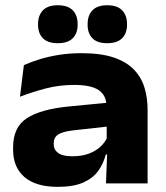

<svg xmlns="http://www.w3.org/2000/svg" viewBox="-20 -706 638 739"><path d="M387.9 0 393 -128.9 390.7 -143.9V-274.7L389.8 -297Q389.8 -338.4 360.5 -358.7Q331.1 -379.1 265.7 -379.1Q206.9 -379.1 155.3 -365.3Q103.6 -351.6 56.9 -333.8L71.9 -455.3Q99.1 -467.4 133 -478Q167 -488.5 207.5 -494.9Q248 -501.3 293.9 -501.3Q368.5 -501.3 417.7 -484.7Q466.9 -468 495.5 -438.1Q524.1 -408.3 536.1 -368.7Q548.1 -329.1 548.1 -282.8V0ZM202.5 13.2Q118.3 13.2 74.4 -24.3Q30.4 -61.9 30.4 -129.7V-138.9Q30.4 -216.6 83.3 -251Q136.2 -285.4 243.4 -296.1L402 -311.3L408 -220.5L261.4 -204.2Q220.3 -199.3 203.5 -188Q186.7 -176.7 186.7 -154.2V-151.1Q186.7 -129.8 203.8 -117.2Q220.8 -104.5 257.7 -104.5Q294.8 -104.5 321.7 -114.6Q348.5 -124.6 366.2 -141Q383.8 -157.3 392.5 -176.9L417.4 -111.2H387.1Q378.3 -76.4 358 -48.2Q337.7 -19.9 300.3 -3.4Q262.8 13.2 202.5 13.2ZM202 -539.7Q164.2 -539.7 145.4 -558.6Q126.5 -577.5 126.5 -610.5V-613.7Q126.5 -647 145.4 -666.4Q164.2 -685.8 202 -685.8Q241.1 -685.8 260 -666.4Q278.8 -647 278.8 -613.7V-610.5Q278.8 -577.8 260 -558.8Q241.1 -539.7 202 -539.7ZM392.9 -539.7Q354.3 -539.7 335.8 -558.6Q317.3 -577.5 317.3 -610.5V-613.7Q317.3 -647 336 -666.4Q354.6 -685.8 392.9 -685.8Q431.1 -685.8 450 -666.4Q468.9 -647 468.9 -613.7V-610.5Q468.9 -577.8 450 -558.8Q431.1 -539.7 392.9 -539.7Z"/></svg>

Font: Anek Gurmukhi Medium SemiExpanded
Style: Regular
Weight: 500
Width: 6
Version: Version 1.003